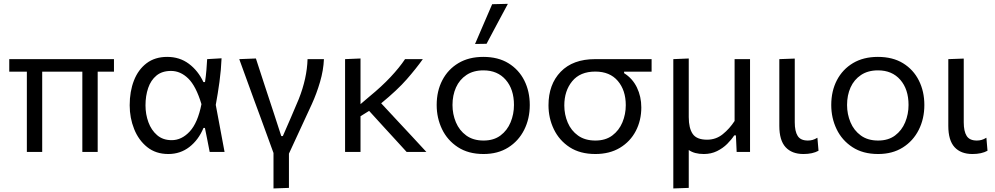

<svg xmlns="http://www.w3.org/2000/svg" viewBox="-20 -812 5315 1026"><path d="M123.5 0V-429H29.5V-496H589V-429H502V0H420V-429H205.5V0Z M879.5 11Q812.5 11 766.5 -26Q720.5 -63 696.8 -122.5Q673 -182 673 -249.5Q673 -323.5 695.8 -381.8Q718.5 -440 763.2 -474Q808 -508 873.5 -508Q940 -508 989.2 -471.2Q1038.5 -434.5 1067 -373.5H1075.5Q1080.5 -407 1083 -437.5Q1085.5 -468 1087 -496L1164 -500.5Q1161.5 -439 1152.8 -374.8Q1144 -310.5 1133 -251.5Q1145 -188.5 1156.5 -126Q1168 -63 1180 0H1100.5Q1094 -32 1088 -64Q1081.5 -96 1075 -128.5H1067.5Q1040.5 -64 992 -26.5Q943.5 11 879.5 11ZM897.5 -63Q951 -63 994 -109.5Q1037 -156 1056.5 -255.5Q1027.5 -352 986 -392.5Q944.5 -433 894 -433Q846 -433 816 -408.2Q786 -383.5 771.8 -341.8Q757.5 -300 757.5 -249Q757.5 -201.5 773 -159Q788.5 -116.5 819.5 -89.8Q850.5 -63 897.5 -63Z M1441.5 195V5.5Q1424 -43 1406 -92Q1388 -141 1371 -188L1338.5 -276Q1319 -330 1298.5 -386Q1278 -442 1258.5 -496L1347.5 -499.5Q1369 -433.5 1394.5 -355.2Q1420 -277 1443.5 -206.5L1483 -85H1491.5Q1513.5 -135 1534.5 -183.8Q1555.5 -232.5 1576.5 -282.5Q1620.5 -393.5 1623.5 -496H1711Q1708.5 -436.5 1690.2 -374.2Q1672 -312 1646.5 -256Q1616.5 -190 1585.5 -124Q1554.5 -57.5 1524 9V192Z M1824 0V-496L1906.5 -499.5V-255.5L1954 -296Q2020 -350 2067.2 -400.5Q2114.5 -451 2144.5 -496H2239.5Q2204 -446 2153.8 -388.5Q2103.5 -331 2017 -260L2103 -167.5Q2138.5 -129.5 2179 -86Q2219 -42.5 2258.5 0H2153Q2122.5 -33.5 2093.5 -65.2Q2064.5 -97 2034 -130L1952.5 -219.5L1906.5 -191V0Z M2564 11Q2482.5 11 2426.5 -25.8Q2370.5 -62.5 2342 -122Q2313.5 -181.5 2313.5 -251Q2313.5 -325.5 2343.8 -383.5Q2374 -441.5 2429.8 -474.8Q2485.5 -508 2562.5 -508Q2642 -508 2697.2 -474Q2752.5 -440 2781.8 -381.8Q2811 -323.5 2811 -251Q2811 -177.5 2781 -118Q2751 -58.5 2695.8 -23.8Q2640.5 11 2564 11ZM2564 -61Q2618.5 -61 2654.5 -88Q2690.5 -115 2708.5 -158.5Q2726.5 -202 2726.5 -251Q2726.5 -335 2682.5 -385.5Q2638.5 -436 2563.5 -436Q2509.5 -436 2472.5 -411.2Q2435.5 -386.5 2416.8 -344.8Q2398 -303 2398 -251Q2398 -202 2416.2 -158.5Q2434.5 -115 2471.5 -88Q2508.5 -61 2564 -61ZM2518.5 -577Q2541.5 -630.5 2564.5 -684Q2587.5 -737 2610 -789.5L2694 -791.5Q2665 -737.5 2636.5 -684.2Q2608 -631 2580 -578Z M3161.5 11Q3080 11 3024.2 -25.2Q2968.5 -61.5 2939.8 -121Q2911 -180.5 2911 -249.5Q2911 -361 2976.2 -428.5Q3041.5 -496 3160 -496H3462V-429H3315V-421Q3360 -393 3383.5 -344.5Q3407 -296 3407 -238Q3407 -168.5 3377.5 -112Q3348 -55.5 3292.8 -22.2Q3237.5 11 3161.5 11ZM3161.5 -61Q3216 -61 3252 -88Q3288 -115 3306 -158.2Q3324 -201.5 3324 -250Q3324 -329.5 3281.5 -379.5Q3239 -429.5 3161 -429.5Q3080 -429.5 3037.8 -378Q2995.5 -326.5 2995.5 -248.5Q2995.5 -200 3013.8 -157Q3032 -114 3069 -87.5Q3106 -61 3161.5 -61Z M3578 195V-496L3660.5 -499.5V-186Q3660.5 -127 3681.8 -96.2Q3703 -65.5 3758.5 -65.5Q3806 -65.5 3842.2 -94.8Q3878.5 -124 3905.5 -165.5V-496H3988V0H3916.5Q3915.5 -22 3914.5 -44.5Q3913.5 -66.5 3912.5 -88.5H3903.5Q3889 -66 3866 -43Q3843 -20 3811.5 -4.5Q3780 11 3741 11Q3690.5 11 3660.5 -10.5V192Z M4273.5 11Q4211.5 11 4178 -25.5Q4144.5 -62 4144.5 -139.5V-496L4227 -499V-158.5Q4227 -110.5 4242.5 -85.8Q4258 -61 4297 -61Q4310 -61 4322 -64.2Q4334 -67.5 4348 -76L4354 -6.5Q4322.5 11 4273.5 11Z M4672.5 11Q4591 11 4535 -25.8Q4479 -62.5 4450.5 -122Q4422 -181.5 4422 -251Q4422 -325.5 4452.2 -383.5Q4482.5 -441.5 4538.2 -474.8Q4594 -508 4671 -508Q4750.5 -508 4805.8 -474Q4861 -440 4890.2 -381.8Q4919.5 -323.5 4919.5 -251Q4919.5 -177.5 4889.5 -118Q4859.5 -58.5 4804.2 -23.8Q4749 11 4672.5 11ZM4672.5 -61Q4727 -61 4763 -88Q4799 -115 4817 -158.5Q4835 -202 4835 -251Q4835 -335 4791 -385.5Q4747 -436 4672 -436Q4618 -436 4581 -411.2Q4544 -386.5 4525.2 -344.8Q4506.5 -303 4506.5 -251Q4506.5 -202 4524.8 -158.5Q4543 -115 4580 -88Q4617 -61 4672.5 -61Z M5176.5 11Q5114.5 11 5081 -25.5Q5047.5 -62 5047.5 -139.5V-496L5130 -499V-158.5Q5130 -110.5 5145.5 -85.8Q5161 -61 5200 -61Q5213 -61 5225 -64.2Q5237 -67.5 5251 -76L5257 -6.5Q5225.5 11 5176.5 11Z"/></svg>

Font: Heraclito
Style: Regular
Weight: 400
Designer: Kostas Bartsokas (font) & Cristiano Sobral (main changes)
Foundry: Kostas Bartsokas (font) & Cristiano Sobral (main changes)
Version: Version 1.00;July 8, 2020;FontCreator 13.0.0.2655 64-bit